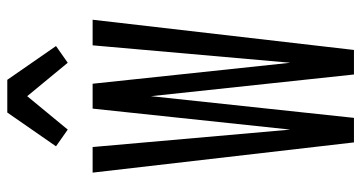

<svg xmlns="http://www.w3.org/2000/svg" viewBox="-258 -758 1015 540"><g transform="rotate(-90 250.0 -487.5)"><path d="M120 0 35 -735H107L156 -179L215 -735H285L344 -179L393 -735H465L380 0H311L250 -571L189 0ZM156 -805 109 -838 204 -975H296L391 -838L344 -805L250 -919Z"/></g></svg>

Font: HulyMono
Style: Regular
Weight: 400
Monospace: yes
Designer: Belleve Invis
Foundry: Belleve Invis
Version: Version 33.2.5; ttfautohint (v1.8.4)